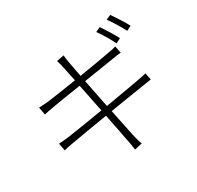

<svg xmlns="http://www.w3.org/2000/svg" viewBox="-178 -1015 1311 1275"><g transform="rotate(-30 478.0 -377.5)"><path d="M791.9 -639.9C771 -680 736.2 -735.8 712 -771L676.1 -753.9C702.1 -718 735.8 -661.2 755 -621.1ZM448.9 -508.2 690 -546.2C714.1 -550.1 736.9 -554 747.9 -554L736.9 -608C724.8 -604 707 -599.1 681.1 -595.2C637.1 -586.3 539.1 -570 440 -554C427.9 -615.1 420.1 -658 419 -665.1C416.2 -685 411.2 -708.8 410.2 -728L354 -717C360.1 -698.9 366.1 -679 370 -655.9C372.2 -647 380 -604.8 393.1 -546.9C299 -532 210.2 -518.8 170.1 -513.8C140.3 -511 116.8 -509.9 95.9 -508.9L106.9 -449.9C123.9 -453.8 148.1 -459.2 177.9 -464.1C218.8 -471.2 307.9 -486.2 402 -500L445 -285.9C329.9 -266.7 215.9 -248.9 165.8 -241.8C143.8 -239 111.9 -236.2 90.9 -235.1L101.9 -177.9C121.8 -183.9 144.9 -187.9 180 -193.9C228 -202.8 338.8 -220.9 453.8 -240.1C474.8 -137.1 491.1 -52.2 494 -35.2C501.1 -8.2 503.9 20.2 508.9 51.1L567.1 38C557.2 13.8 551.1 -17 544 -44C540.1 -60 523.1 -144.9 502.1 -247.9C601.2 -263.8 697.8 -279.1 753.9 -288C789.8 -293 815 -297.9 832 -300.1L821 -353C804 -348 780.9 -343 745 -337C693.2 -327.1 595.9 -311.1 491.8 -293ZM777 -790.1C804 -753.2 835.9 -701 858 -658L894.2 -676.1C876.1 -712 837 -771 812.9 -806.1Z"/></g></svg>

Font: Karasuma Gothic
Style: Light
Weight: 300
Designer: Rasmus Andersson / Ryoko Nishizuka
Foundry: rsms
Version: Version 1.00